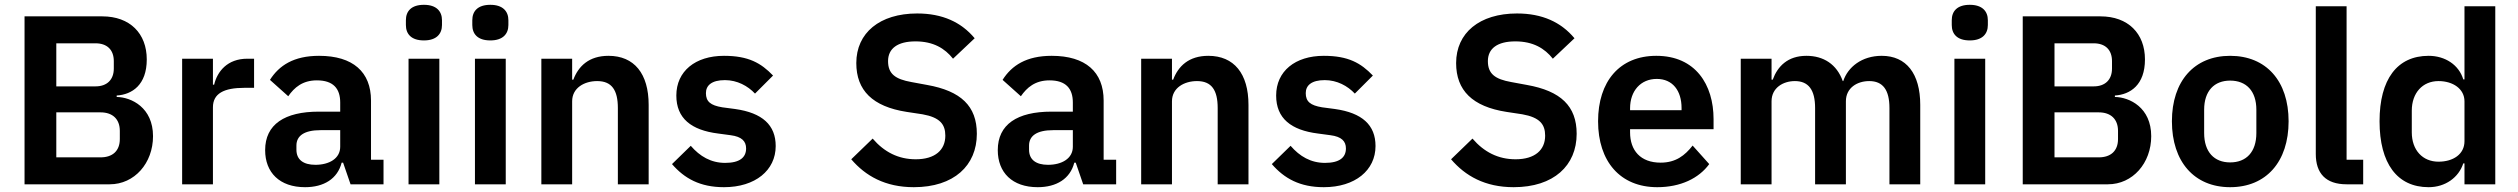

<svg xmlns="http://www.w3.org/2000/svg" viewBox="-20 -766 10465 798"><path d="M82 0H436C539 0 616 -88 616 -200C616 -319 526 -362 465 -363V-369C529 -373 590 -413 590 -519C590 -627 520 -698 405 -698H82ZM214 -586H377C425 -586 453 -559 453 -512V-481C453 -435 425 -407 377 -407H214ZM214 -299H398C448 -299 478 -271 478 -222V-188C478 -139 448 -112 398 -112H214Z M865 0V-320C865 -377 910 -401 996 -401H1036V-522H1008C925 -522 883 -469 870 -414H865V-522H737V0Z M1248 12C1326 12 1383 -23 1400 -90H1406L1437 0H1574V-102H1522V-348C1522 -467 1447 -534 1306 -534C1201 -534 1140 -494 1102 -434L1178 -366C1203 -402 1237 -432 1297 -432C1365 -432 1394 -398 1394 -340V-302H1305C1163 -302 1082 -249 1082 -142C1082 -49 1142 12 1248 12ZM1291 -81C1241 -81 1212 -102 1212 -144V-161C1212 -202 1245 -225 1312 -225H1394V-156C1394 -107 1348 -81 1291 -81Z M1742 -598C1794 -598 1817 -625 1817 -662V-682C1817 -719 1794 -746 1742 -746C1689 -746 1667 -719 1667 -682V-662C1667 -625 1689 -598 1742 -598ZM1678 0H1806V-522H1678Z M2018 -598C2070 -598 2093 -625 2093 -662V-682C2093 -719 2070 -746 2018 -746C1965 -746 1943 -719 1943 -682V-662C1943 -625 1965 -598 2018 -598ZM1954 0H2082V-522H1954Z M2358 0V-345C2358 -401 2409 -429 2462 -429C2523 -429 2548 -391 2548 -317V0H2676V-330C2676 -460 2616 -534 2509 -534C2428 -534 2384 -491 2363 -435H2358V-522H2230V0Z M2989 12C3119 12 3204 -58 3204 -159C3204 -246 3149 -297 3035 -313L2982 -320C2933 -328 2914 -344 2914 -379C2914 -411 2938 -433 2993 -433C3044 -433 3088 -409 3118 -377L3193 -452C3143 -504 3091 -534 2989 -534C2870 -534 2791 -470 2791 -369C2791 -274 2853 -225 2965 -211L3017 -204C3063 -198 3081 -179 3081 -149C3081 -112 3055 -89 2994 -89C2935 -89 2889 -116 2851 -160L2773 -84C2825 -24 2890 12 2989 12Z M3778 12C3945 12 4040 -78 4040 -210C4040 -325 3974 -388 3833 -413L3768 -425C3701 -437 3671 -459 3671 -512C3671 -564 3710 -594 3785 -594C3859 -594 3907 -565 3941 -522L4031 -607C3975 -674 3897 -710 3792 -710C3636 -710 3539 -629 3539 -504C3539 -390 3607 -323 3748 -301L3814 -291C3887 -278 3909 -249 3909 -202C3909 -143 3867 -104 3786 -104C3714 -104 3655 -134 3607 -190L3518 -104C3577 -35 3659 12 3778 12Z M4293 12C4371 12 4428 -23 4445 -90H4451L4482 0H4619V-102H4567V-348C4567 -467 4492 -534 4351 -534C4246 -534 4185 -494 4147 -434L4223 -366C4248 -402 4282 -432 4342 -432C4410 -432 4439 -398 4439 -340V-302H4350C4208 -302 4127 -249 4127 -142C4127 -49 4187 12 4293 12ZM4336 -81C4286 -81 4257 -102 4257 -144V-161C4257 -202 4290 -225 4357 -225H4439V-156C4439 -107 4393 -81 4336 -81Z M4851 0V-345C4851 -401 4902 -429 4955 -429C5016 -429 5041 -391 5041 -317V0H5169V-330C5169 -460 5109 -534 5002 -534C4921 -534 4877 -491 4856 -435H4851V-522H4723V0Z M5482 12C5612 12 5697 -58 5697 -159C5697 -246 5642 -297 5528 -313L5475 -320C5426 -328 5407 -344 5407 -379C5407 -411 5431 -433 5486 -433C5537 -433 5581 -409 5611 -377L5686 -452C5636 -504 5584 -534 5482 -534C5363 -534 5284 -470 5284 -369C5284 -274 5346 -225 5458 -211L5510 -204C5556 -198 5574 -179 5574 -149C5574 -112 5548 -89 5487 -89C5428 -89 5382 -116 5344 -160L5266 -84C5318 -24 5383 12 5482 12Z M6271 12C6438 12 6533 -78 6533 -210C6533 -325 6467 -388 6326 -413L6261 -425C6194 -437 6164 -459 6164 -512C6164 -564 6203 -594 6278 -594C6352 -594 6400 -565 6434 -522L6524 -607C6468 -674 6390 -710 6285 -710C6129 -710 6032 -629 6032 -504C6032 -390 6100 -323 6241 -301L6307 -291C6380 -278 6402 -249 6402 -202C6402 -143 6360 -104 6279 -104C6207 -104 6148 -134 6100 -190L6011 -104C6070 -35 6152 12 6271 12Z M6868 12C6965 12 7041 -25 7084 -84L7015 -161C6983 -120 6945 -90 6882 -90C6798 -90 6755 -141 6755 -216V-229H7102V-271C7102 -414 7027 -534 6864 -534C6711 -534 6622 -427 6622 -262C6622 -95 6714 12 6868 12ZM6866 -438C6932 -438 6969 -389 6969 -317V-308H6755V-316C6755 -388 6799 -438 6866 -438Z M7343 0V-345C7343 -401 7391 -429 7440 -429C7497 -429 7524 -392 7524 -317V0H7652V-345C7652 -401 7699 -429 7749 -429C7806 -429 7833 -392 7833 -317V0H7961V-330C7961 -460 7903 -534 7801 -534C7718 -534 7660 -487 7641 -429H7639C7614 -499 7559 -534 7488 -534C7410 -534 7368 -490 7348 -435H7343V-522H7215V0Z M8167 -598C8219 -598 8242 -625 8242 -662V-682C8242 -719 8219 -746 8167 -746C8114 -746 8092 -719 8092 -682V-662C8092 -625 8114 -598 8167 -598ZM8103 0H8231V-522H8103Z M8387 0H8741C8844 0 8921 -88 8921 -200C8921 -319 8831 -362 8770 -363V-369C8834 -373 8895 -413 8895 -519C8895 -627 8825 -698 8710 -698H8387ZM8519 -586H8682C8730 -586 8758 -559 8758 -512V-481C8758 -435 8730 -407 8682 -407H8519ZM8519 -299H8703C8753 -299 8783 -271 8783 -222V-188C8783 -139 8753 -112 8703 -112H8519Z M9249 12C9399 12 9492 -94 9492 -262C9492 -429 9399 -534 9249 -534C9100 -534 9007 -429 9007 -262C9007 -94 9100 12 9249 12ZM9249 -91C9183 -91 9141 -134 9141 -213V-310C9141 -388 9183 -431 9249 -431C9316 -431 9358 -388 9358 -310V-213C9358 -134 9316 -91 9249 -91Z M9802 0V-102H9733V-740H9605V-126C9605 -46 9646 0 9733 0Z M10223 0H10351V-740H10223V-436H10218C10200 -496 10143 -534 10074 -534C9943 -534 9870 -436 9870 -262C9870 -87 9943 12 10074 12C10143 12 10199 -28 10218 -87H10223ZM10115 -94C10049 -94 10004 -142 10004 -216V-306C10004 -380 10049 -429 10115 -429C10176 -429 10223 -396 10223 -345V-179C10223 -125 10176 -94 10115 -94Z"/></svg>

Font: Braiins Sans SemiBold
Style: Regular
Weight: 600
Designer: Mike Abbink, Paul van der Laan, Pieter van Rosmalen, Jiri Chlebus, Lubos Buracinsky
Foundry: Bold Monday, Sudetype
Version: Version 1.000;hotconv 1.0.109;makeotfexe 2.5.65596